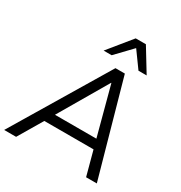

<svg xmlns="http://www.w3.org/2000/svg" viewBox="-230 -1089 1171 1240"><g transform="rotate(30 355.0 -468.5)"><path d="M-19 0 404 -705H474L672 0H592L539 -197L571 -180H145L186 -196L70 0ZM427 -609 208 -235 186 -249H552L529 -234L429 -609ZM281 -765 421 -937H497L602 -765H541L455 -884L341 -765Z"/></g></svg>

Font: Nunito Sans 12pt
Style: Italic
Weight: 400
Italic angle: -9°
Designer: Vernon Adams
Foundry: Vernon Adams
Version: Version 3.101;gftools[0.9.27]